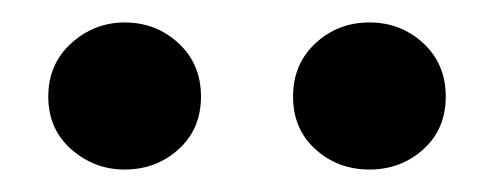

<svg xmlns="http://www.w3.org/2000/svg" viewBox="-20 -740 440 171"><path d="M91 -589Q64 -589 43.5 -607Q23 -625 23 -654Q23 -683 43.5 -701.5Q64 -720 91 -720Q119 -720 139 -701.5Q159 -683 159 -654Q159 -625 139 -607Q119 -589 91 -589ZM309 -589Q281 -589 261 -607Q241 -625 241 -654Q241 -683 261 -701.5Q281 -720 309 -720Q337 -720 357 -701.5Q377 -683 377 -654Q377 -625 357 -607Q337 -589 309 -589Z"/></svg>

Font: Source Serif 4 18pt SemiBold
Style: Regular
Weight: 600
Designer: Frank Grießhammer
Foundry: Adobe Systems Incorporated
Version: Version 4.004;hotconv 1.0.116;makeotfexe 2.5.65601